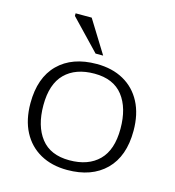

<svg xmlns="http://www.w3.org/2000/svg" viewBox="-110 -825 847 928"><g transform="rotate(15 313.5 -361.0)"><path d="M310 10Q232.5 10 175.2 -22Q118 -54 86.8 -113.5Q55.5 -173 55.5 -256.5Q55.5 -384 125 -453Q194.5 -522 317 -522Q394.5 -522 451.8 -490Q509 -458 540.2 -398.5Q571.5 -339 571.5 -255.5Q571.5 -128 501.8 -59Q432 10 310 10ZM308 -38Q402.5 -38 455.2 -90.5Q508 -143 508 -249Q508 -353 460.8 -413.5Q413.5 -474 318.5 -474Q224 -474 171.2 -421.5Q118.5 -369 118.5 -263Q118.5 -159 165.8 -98.5Q213 -38 308 -38ZM335.5 -569H297.5L154 -719V-732H234.5Z"/></g></svg>

Font: Newsreader 6pt Light
Style: Regular
Weight: 300
Designer: Hugues Gentile
Foundry: Production Type
Version: Version 1.003; ttfautohint (v1.8.3)